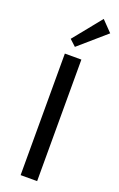

<svg xmlns="http://www.w3.org/2000/svg" viewBox="-181 -1005 650 1051"><g transform="rotate(20 144.0 -479.5)"><path d="M95.2 -794.9 228 -959 288.1 -897 131.8 -761.2ZM92.8 -708H189V0H92.8Z"/></g></svg>

Font: Sarala
Style: Regular
Weight: 400
Designer: Andres Torresi
Foundry: Huerta Tipografica
Version: Version 1.004;PS 001.003;hotconv 1.0.70;makeotf.lib2.5.58329